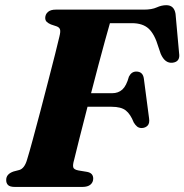

<svg xmlns="http://www.w3.org/2000/svg" viewBox="-20 -738 728 758"><path d="M158.5 -667.5Q159 -682 169.5 -691Q180 -700 200 -700H548Q579.5 -700 598.8 -708.8Q618 -717.5 636.5 -717.5Q667.5 -717.5 673 -683.5L687 -528.5Q692.5 -494.5 662 -490.5Q631.5 -486.5 614.5 -525.5L605.5 -552Q590.5 -603 567 -624.8Q543.5 -646.5 501 -646.5H414Q406.5 -621 394.5 -577.2Q382.5 -533.5 368.2 -479.8Q354 -426 339.5 -370H422.5Q447 -370 463 -384.5Q479 -399 489 -435.5Q499 -455.5 518 -455.5Q544.5 -455.5 548 -427L568.5 -271Q571.5 -251.5 562.8 -242.2Q554 -233 539.5 -232.5Q528.5 -232.5 521.2 -238.5Q514 -244.5 508 -254.5Q495 -287.5 476.5 -302Q458 -316.5 420.5 -316.5H325.5Q307.5 -246 292.8 -188.5Q278 -131 272.5 -106.5Q267 -88 269 -78.2Q271 -68.5 290 -65L323.5 -59.5Q348 -55 348 -33Q348 -18.5 337.2 -9.2Q326.5 0 305 0H39Q18.5 0 11.2 -8Q4 -16 4.5 -28Q4.5 -51 33.5 -61L56.5 -67Q76.5 -73 86.5 -106.5Q95.5 -135.5 109.2 -186.2Q123 -237 139 -297.5Q155 -358 170.2 -417.5Q185.5 -477 197.5 -524Q209.5 -571 214.5 -593.5Q219.5 -613 217 -621.5Q214.5 -630 203.5 -634L181 -641.5Q170.5 -646 164.5 -651.8Q158.5 -657.5 158.5 -667.5Z"/></svg>

Font: Fraunces 9pt S000
Style: Bold Italic
Weight: 700
Italic angle: -16°
Version: Version 1.000; ttfautohint (v1.8.3)